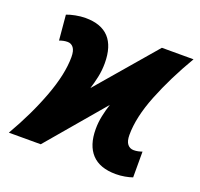

<svg xmlns="http://www.w3.org/2000/svg" viewBox="-104 -672 833 798"><g transform="rotate(20 312.5 -273.5)"><path d="M484 10Q413 10 377.5 -28Q342 -66 342 -138Q342 -167 348 -196Q354 -225 363 -252L149 0H8Q70 -107 107.5 -208Q145 -309 145 -384Q145 -412 135 -425Q125 -438 109 -438Q99 -438 90 -436Q81 -434 73 -431L63 -542Q78 -548 101 -552.5Q124 -557 145 -557Q284 -557 284 -407Q284 -375 277.5 -345Q271 -315 263 -290L485 -549H625Q562 -442 522 -341.5Q482 -241 482 -163Q482 -135 492.5 -122Q503 -109 520 -109Q530 -109 539.5 -111Q549 -113 557 -116V-2Q543 3 523.5 6.5Q504 10 484 10Z"/></g></svg>

Font: Noto Sans Condensed ExtraBold
Style: Italic
Weight: 800
Width: 3
Italic angle: -12°
Designer: Monotype Design Team
Foundry: Monotype Imaging Inc.
Version: Version 2.013; ttfautohint (v1.8.4.7-5d5b)